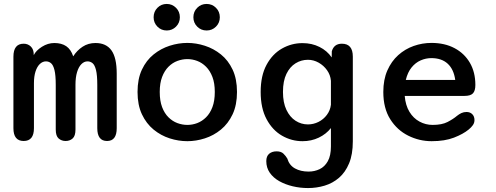

<svg xmlns="http://www.w3.org/2000/svg" viewBox="-20 -705 2516 973"><path d="M312.5 9.5Q292 9.5 277.2 -3.2Q262.5 -16 262.5 -48.5V-274.5Q262.5 -324.5 256 -350.2Q249.5 -376 238.2 -385Q227 -394 213 -394Q196 -394 182 -380.8Q168 -367.5 160 -342.8Q152 -318 152 -283V-55.5Q152 9.5 100 9.5Q48 9.5 48 -55.5V-417.5Q48 -483.5 100 -483.5Q121.5 -483.5 136.2 -469.2Q151 -455 151 -428.5V-425.5Q162.5 -449 192.5 -468Q222.5 -487 255.5 -487Q292 -487 315.8 -470.8Q339.5 -454.5 351 -419.5Q370 -449.5 398.5 -468.2Q427 -487 464 -487Q518 -487 544.8 -449.8Q571.5 -412.5 571.5 -332V-55.5Q571.5 9.5 522.5 9.5Q473 9.5 473 -55.5V-274.5Q473 -324.5 466.5 -350.2Q460 -376 448.8 -385Q437.5 -394 423.5 -394Q406.5 -394 392.5 -380Q378.5 -366 370.5 -339.5Q362.5 -313 362.5 -275.5V-48.5Q362.5 -16 348 -3.2Q333.5 9.5 312.5 9.5Z M929.5 10.5Q884.5 10.5 840 -3.8Q795.5 -18 758.5 -48.2Q721.5 -78.5 699.2 -125.8Q677 -173 677 -239Q677 -305 699.2 -352.2Q721.5 -399.5 758.5 -429.2Q795.5 -459 840 -473.2Q884.5 -487.5 929.5 -487.5Q973.5 -487.5 1018 -473.2Q1062.5 -459 1099.5 -429.2Q1136.5 -399.5 1158.8 -352.2Q1181 -305 1181 -239Q1181 -173 1158.8 -125.8Q1136.5 -78.5 1099.5 -48.2Q1062.5 -18 1018 -3.8Q973.5 10.5 929.5 10.5ZM929.5 -72Q955 -72 979.5 -81.2Q1004 -90.5 1024.2 -110.5Q1044.5 -130.5 1056.5 -162.2Q1068.5 -194 1068.5 -239Q1068.5 -283.5 1056.5 -315Q1044.5 -346.5 1024.2 -366.8Q1004 -387 979.5 -396.2Q955 -405.5 929.5 -405.5Q904 -405.5 879 -396.2Q854 -387 833.8 -366.8Q813.5 -346.5 801.5 -315Q789.5 -283.5 789.5 -239Q789.5 -194 801.5 -162.2Q813.5 -130.5 833.8 -110.5Q854 -90.5 879 -81.2Q904 -72 929.5 -72ZM825 -550.5Q797 -550.5 777.8 -570Q758.5 -589.5 758.5 -617.5Q758.5 -646 777.8 -665.5Q797 -685 825 -685Q852.5 -685 872 -665.5Q891.5 -646 891.5 -617.5Q891.5 -589.5 872 -570Q852.5 -550.5 825 -550.5ZM1027 -550.5Q999 -550.5 979.5 -570Q960 -589.5 960 -617.5Q960 -646 979.5 -665.5Q999 -685 1027 -685Q1055 -685 1074.5 -665.5Q1094 -646 1094 -617.5Q1094 -589.5 1074.5 -570Q1055 -550.5 1027 -550.5Z M1541 248Q1501 248 1463.2 239Q1425.5 230 1395.2 213Q1365 196 1347.2 170.5Q1329.5 145 1329.5 111.5Q1329.5 86.5 1344 74.2Q1358.5 62 1382 62Q1404.5 62 1416.5 73.8Q1428.5 85.5 1436 98.5Q1446 132.5 1474.8 148.5Q1503.5 164.5 1544 164.5Q1574 164.5 1599.8 152.2Q1625.5 140 1641.2 112Q1657 84 1657 37V-56Q1633 -25.5 1595.5 -7.5Q1558 10.5 1513 10.5Q1457.5 10.5 1409 -17.5Q1360.5 -45.5 1330.8 -101.2Q1301 -157 1301 -239Q1301 -321.5 1330.8 -376.5Q1360.5 -431.5 1409 -459Q1457.5 -486.5 1513 -486.5Q1560.5 -486.5 1599 -467.2Q1637.5 -448 1661 -414L1661.5 -445Q1672.5 -483.5 1712.5 -483.5Q1768 -483.5 1768 -418V11.5Q1768 77.5 1749 123Q1730 168.5 1698 196Q1666 223.5 1625.2 235.8Q1584.5 248 1541 248ZM1540.5 -74.5Q1568.5 -74.5 1594 -87.2Q1619.5 -100 1636.5 -122.8Q1653.5 -145.5 1657 -174V-295.5Q1654.5 -325 1637.5 -349Q1620.5 -373 1594.8 -387.5Q1569 -402 1540.5 -402Q1506.5 -402 1477.8 -384.2Q1449 -366.5 1431.5 -330.5Q1414 -294.5 1414 -239Q1414 -185 1431.5 -148.2Q1449 -111.5 1477.8 -93Q1506.5 -74.5 1540.5 -74.5Z M2167.5 10.5Q2105 10.5 2048.8 -17.5Q1992.5 -45.5 1957.5 -101Q1922.5 -156.5 1922.5 -239Q1922.5 -301.5 1943 -348Q1963.5 -394.5 1998 -425.5Q2032.5 -456.5 2076.2 -472Q2120 -487.5 2166.5 -487.5Q2233.5 -487.5 2283.5 -461Q2333.5 -434.5 2361.2 -386.8Q2389 -339 2389 -274.5Q2389 -245 2376.8 -232Q2364.5 -219 2334.5 -219H2031Q2035 -171 2055 -138.2Q2075 -105.5 2106 -88.8Q2137 -72 2172.5 -72Q2219.5 -72 2248 -86.8Q2276.5 -101.5 2296 -118Q2306.5 -126.5 2318.2 -132Q2330 -137.5 2344 -137.5Q2362.5 -137.5 2373.5 -126.2Q2384.5 -115 2384.5 -96.5Q2384.5 -82.5 2376.5 -71Q2368.5 -59.5 2355 -48.5Q2327 -25.5 2280.5 -7.5Q2234 10.5 2167.5 10.5ZM2036.5 -300H2287Q2279.5 -354 2248.8 -382.2Q2218 -410.5 2166 -410.5Q2138 -410.5 2111.8 -399Q2085.5 -387.5 2065.8 -363.2Q2046 -339 2036.5 -300Z"/></svg>

Font: Sono Monospace Medium
Style: Regular
Weight: 500
Designer: Tyler Finck
Foundry: Tyler Finck
Version: Version 2.112